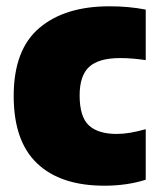

<svg xmlns="http://www.w3.org/2000/svg" viewBox="-20 -579 506 610"><path d="M311.5 11Q172.5 11 98 -59.8Q23.5 -130.5 23.5 -274Q23.5 -421 104.8 -490Q186 -559 327.5 -559Q390 -559 443 -548.5V-388Q422.5 -391 402.2 -392.8Q382 -394.5 362 -394.5Q293.5 -394.5 263.2 -366.5Q233 -338.5 233 -276Q233 -208 262.2 -180.8Q291.5 -153.5 350.5 -153.5Q371.5 -153.5 393.5 -157.2Q415.5 -161 443 -168.5V-8Q383.5 11 311.5 11Z"/></svg>

Font: Encode Sans SemiCondensed SemiCondensed Black
Style: Regular
Weight: 900
Width: 4
Designer: Multiple Designers
Foundry: Impallari Type
Version: Version 3.000; ttfautohint (v1.8.3) -l 8 -r 50 -G 200 -x 14 